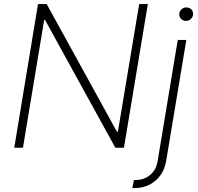

<svg xmlns="http://www.w3.org/2000/svg" viewBox="-20 -748 1000 972"><path d="M728.5 -727.5 607.4 0H564L208 -647H203.6L96.2 0H52.2L172.4 -727.5H216.3L572.3 -80.6H576.7L684.6 -727.5ZM879.9 -545.9H923.3L821.3 65.9Q814.5 108.4 792 139.4Q769.5 170.4 736.1 187.3Q702.6 204.1 663.1 204.1H649.9L658.2 163.1H669.4Q709 163.1 740 137.7Q771 112.3 778.3 65.9ZM921.9 -642.1Q906.7 -642.1 896.5 -652.8Q886.2 -663.6 887.7 -678.2Q888.2 -690.9 898.9 -700.7Q909.7 -710.4 922.9 -710.4Q939 -710.4 949 -700Q959 -689.5 957.5 -674.3Q956.5 -661.6 946 -651.9Q935.5 -642.1 921.9 -642.1Z"/></svg>

Font: Inter Tight ExtraLight
Style: Italic
Weight: 250
Italic angle: -9.39999°
Designer: Rasmus Andersson
Foundry: rsms
Version: Version 3.004